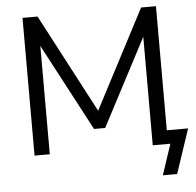

<svg xmlns="http://www.w3.org/2000/svg" viewBox="-58 -764 1001 979"><g transform="rotate(-5 443.0 -274.0)"><path d="M736 157 788 0H698V-586L712 -582L464 -109H407L157 -581L171 -585V0H93V-705H170L450 -173H422L700 -705H776V-70H885L809 157Z"/></g></svg>

Font: Nunito Sans 11pt
Style: Regular
Weight: 400
Version: Version 3.101;gftools[0.9.27]